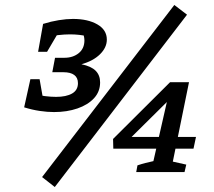

<svg xmlns="http://www.w3.org/2000/svg" viewBox="-20 -691 859 771"><path d="M77 -260 105 -316Q136 -308 160.5 -305Q185 -302 205 -302Q246 -302 269.5 -315.5Q293 -329 293 -357Q293 -379 278 -390Q263 -401 235 -401H190L201 -459H239Q273 -459 296 -477.5Q319 -496 319 -529Q319 -538 316 -549.5Q313 -561 306 -570L332 -545Q316 -549 298 -551Q280 -553 261 -553Q239 -553 213 -550Q187 -547 161 -540L153 -595Q185 -605 216 -610Q247 -615 273 -615Q333 -615 371 -593Q409 -571 409 -532Q409 -500 381.5 -473Q354 -446 307 -433Q346 -425 364 -407Q382 -389 382 -360Q382 -323 357.5 -296.5Q333 -270 291 -255.5Q249 -241 197 -241Q170 -241 139.5 -245.5Q109 -250 77 -260ZM102 -373H139L159 -259L77 -260ZM133 -483 153 -595 236 -597 169 -483ZM200 60 149 20 680 -671 731 -632ZM527 0 532 -27Q550 -33 564 -36.5Q578 -40 596 -44L657 -312L673 -304L480 -113L469 -141H767L757 -94H435L434 -133L663 -361H739L674 -42L728 -30L721 0Z"/></svg>

Font: Piazzolla Thin
Style: Bold Italic
Weight: 700
Italic angle: -11.3°
Version: Version 2.005